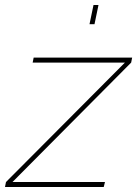

<svg xmlns="http://www.w3.org/2000/svg" viewBox="-56 -750 550 770"><path d="M-32 -20 445 -499H75L79 -519H474L470 -499L-6 -20H365L360 0H-36ZM303 -653 319 -730H339L323 -653Z"/></svg>

Font: Raleway Thin Thin
Style: Italic
Weight: 250
Italic angle: -12°
Version: Version 4.026